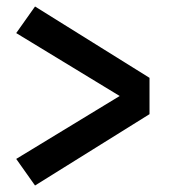

<svg xmlns="http://www.w3.org/2000/svg" viewBox="-20 -636 540 592"><path d="M88 -64 30 -146 349 -340 30 -534 88 -616 441 -396V-284Z"/></svg>

Font: Iosevka Curly
Style: Bold
Weight: 700
Monospace: yes
Designer: Belleve Invis
Foundry: Belleve Invis
Version: Version 22.1.2; ttfautohint (v1.8.4)